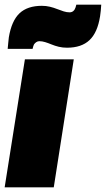

<svg xmlns="http://www.w3.org/2000/svg" viewBox="-28 -805 455 825"><path d="M203 0H-8L79 -550H289ZM5 -595Q6 -609 7.5 -621.5Q9 -634 10 -645Q22 -716 56 -748Q90 -780 152 -780Q170 -780 186.5 -776Q203 -772 218 -766Q233 -760 246 -756Q259 -752 271 -752Q276 -752 280 -753.5Q284 -755 287 -757.5Q290 -760 292 -763Q295 -768 296.5 -772.5Q298 -777 300 -785H407Q406 -772 405 -759Q404 -746 402 -735Q391 -665 356.5 -632.5Q322 -600 260 -600Q241 -600 224.5 -604Q208 -608 193.5 -614Q179 -620 166 -624Q153 -628 141 -628Q134 -628 128 -624Q122 -620 118 -614Q116 -610 115 -606.5Q114 -603 112 -595Z"/></svg>

Font: Georama ExtraCondensed Thin Black
Style: Italic
Weight: 900
Italic angle: -9°
Version: Version 1.001